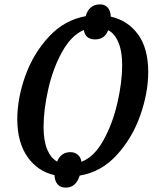

<svg xmlns="http://www.w3.org/2000/svg" viewBox="-20 -795 700 877"><path d="M229 5Q152 -12 105.5 -78.5Q59 -145 59 -250Q59 -347 96 -449.5Q133 -552 204 -628Q275 -704 371 -721Q387 -775 437 -775Q459 -775 472 -760.5Q485 -746 486 -719Q563 -702 610 -638.5Q657 -575 657 -466Q657 -371 620.5 -267.5Q584 -164 513 -86.5Q442 -9 344 7Q327 62 280 62Q257 62 243.5 47.5Q230 33 229 5ZM302 -100Q321 -100 335 -88.5Q349 -77 352 -56Q410 -78 452 -153.5Q494 -229 516 -324Q538 -419 538 -498Q538 -561 520.5 -602Q503 -643 474 -657Q459 -615 414 -615Q393 -615 379.5 -625.5Q366 -636 363 -658Q306 -634 264 -558.5Q222 -483 200.5 -388Q179 -293 179 -215Q179 -152 195.5 -112.5Q212 -73 241 -57Q258 -100 302 -100Z"/></svg>

Font: Noto Serif CondSemiBold
Style: Italic
Weight: 600
Width: 3
Italic angle: -12°
Designer: Monotype Design Team
Foundry: Monotype Imaging Inc.
Version: Version 1.001